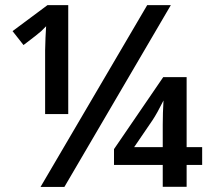

<svg xmlns="http://www.w3.org/2000/svg" viewBox="-20 -734 870 754"><path d="M650.9 -713.9 232.9 0H139.2L558.1 -713.9ZM248 -286.1H157.2V-536.1L158.7 -586.4L161.1 -630.9Q152.8 -622.1 141.4 -611.3Q129.9 -600.6 72.3 -557.1L29.3 -611.8L166.5 -713.9H248ZM773.9 -86.4H712.9V-0.5H619.1V-86.4H427.7V-148.4L621.1 -431.2H712.9V-156.2H773.9ZM619.1 -156.2V-243.2Q619.1 -290.5 622.1 -339.4Q596.7 -288.6 579.1 -262.2L506.8 -156.2Z"/></svg>

Font: JBL Sans
Style: Semibold
Weight: 600
Version: Version 1.10